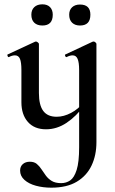

<svg xmlns="http://www.w3.org/2000/svg" viewBox="-20 -587 534 888"><path d="M160 -384V-157Q160 -101 180 -74Q200 -47 242 -47Q275 -47 309 -65Q343 -83 366 -113L371 -101Q333 -49 288 -19Q243 11 193 11Q139 11 109 -23Q79 -57 79 -114V-263Q79 -298 72.5 -314.5Q66 -331 49 -331Q36 -331 21 -323Q17 -322 15 -328Q13 -334 15 -335L142 -394Q144 -395 146 -395Q150 -395 155 -391Q160 -387 160 -384ZM426 -384V70Q426 131 403.5 178.5Q381 226 335 253.5Q289 281 217 281Q179 281 146 272Q113 263 93 245Q73 227 73 202Q73 183 85.5 172Q98 161 118 161Q138 161 150 171Q162 181 171.5 195.5Q181 210 192 225Q203 240 219.5 250Q236 260 263 260Q286 260 304.5 247.5Q323 235 334.5 199Q346 163 346 94V-263Q346 -298 339 -314.5Q332 -331 316 -331Q303 -331 288 -323Q284 -322 281.5 -328Q279 -334 282 -335L408 -394Q411 -395 413 -395Q417 -395 421.5 -391Q426 -387 426 -384ZM176 -469Q152 -469 138.5 -482Q125 -495 125 -519Q125 -541 138.5 -554Q152 -567 176 -567Q199 -567 211.5 -554Q224 -541 224 -519Q224 -469 176 -469ZM350 -469Q327 -469 313.5 -482Q300 -495 300 -519Q300 -541 313.5 -553.5Q327 -566 350 -566Q398 -566 398 -519Q398 -469 350 -469Z"/></svg>

Font: Cormorant Infant Light SemiBold
Style: Regular
Weight: 600
Version: Version 4.001